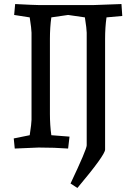

<svg xmlns="http://www.w3.org/2000/svg" viewBox="-20 -730 655 950"><path d="M500 -538V10Q500 37 363 200L329 178Q409 9 409 -11V-568Q409 -586 400 -644L317 -656L234 -644Q227 -595 227 -538V-167Q227 -110 234 -61L324 -54L317 5Q251 0 171 0L53 5L48 -45L127 -61Q136 -120 136 -137V-568Q136 -586 127 -644L50 -656L55 -710Q151 -705 171 -705H444L581 -710L585 -651L507 -644Q500 -595 500 -538Z"/></svg>

Font: Andada SC
Style: Regular
Weight: 400
Designer: Carolina Giovagnoli
Foundry: Carolina Giovagnoli
Version: Version 1.003